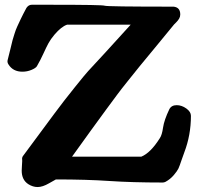

<svg xmlns="http://www.w3.org/2000/svg" viewBox="-20 -752 819 790"><path d="M694.3 -724.6Q721.7 -721.7 721.7 -692.4Q721.7 -683.6 717.3 -675.8Q712.9 -668 705.1 -660.2Q697.3 -652.3 696.3 -651.4Q668 -616.2 617.7 -555.7Q567.4 -495.1 555.2 -480Q543 -464.8 509.3 -422.9Q475.6 -380.9 462.4 -362.8Q449.2 -344.7 416.5 -300.8Q383.8 -256.8 354.5 -215.8Q325.2 -174.8 276.4 -107.4H561.5Q599.6 -123 637.7 -183.6Q646.5 -196.3 650.9 -227.1Q655.3 -257.8 676.8 -302.7Q685.5 -319.3 707 -319.3Q727.5 -319.3 746.6 -305.7Q765.6 -292 765.6 -275.4Q765.6 -196.3 738.3 -125Q736.3 -121.1 727.5 -94.7Q718.8 -68.4 713.9 -58.1Q709 -47.9 694.8 -31.2Q680.7 -14.6 661.1 -3.9Q655.3 -1 649.4 -1Q523.4 -1 430.2 -7.3Q336.9 -13.7 210 -13.7Q209 -13.7 182.1 2Q155.3 17.6 134.8 17.6Q115.2 17.6 96.7 5.9Q69.3 -11.7 69.3 -49.8Q69.3 -57.6 70.3 -70.8Q71.3 -84 71.3 -87.9V-93.8Q69.3 -104.5 76.2 -112.3Q168 -236.3 204.6 -285.6Q241.2 -335 287.1 -392.1Q333 -449.2 342.8 -459.5Q352.5 -469.7 413.6 -536.1Q474.6 -602.5 517.6 -650.4H255.9Q232.4 -642.6 204.1 -609.4Q188.5 -590.8 179.7 -574.7Q170.9 -558.6 158.7 -531.7Q146.5 -504.9 131.8 -479.5Q127 -471.7 109.4 -464.4Q91.8 -457 72.3 -457Q33.2 -457 14.6 -487.3Q8.8 -496.1 11.7 -505.9Q16.6 -523.4 22.9 -550.8Q29.3 -578.1 31.7 -586.9Q34.2 -595.7 39.6 -612.8Q44.9 -629.9 50.8 -642.6Q56.6 -655.3 65.4 -673.8Q74.2 -692.4 88.9 -719.7Q97.7 -732.4 110.4 -732.4H192.4Q402.3 -732.4 410.6 -728.5Q418.9 -724.6 694.3 -724.6Z"/></svg>

Font: Essays1743
Style: Bold
Weight: 700
Designer: Based on the typeface in a 1743 English translation of the essays of Montaigne.  PostScript/TrueType font designed by Jo
Version: Version 002.100